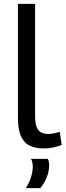

<svg xmlns="http://www.w3.org/2000/svg" viewBox="-20 -760 340 996"><path d="M162 -740V-158Q162 -119 171 -99Q180 -79 195.5 -72Q211 -65 230 -65Q244 -65 259 -68Q274 -71 290 -76L300 -8Q280 0 256.5 5Q233 10 206 10Q166 10 135.5 -4Q105 -18 89 -53Q73 -88 73 -152V-740ZM114 216Q132 188 141 159Q150 130 150 104Q150 92 147.5 82Q145 72 141 64H228Q232 71 233.5 80Q235 89 235 99Q235 120 229 141Q223 162 213 180.5Q203 199 189 216Z"/></svg>

Font: Georama SemiExpanded
Style: Regular
Weight: 400
Width: 6
Designer: Jean-Baptiste Levee
Foundry: Production Type
Version: Version 1.001